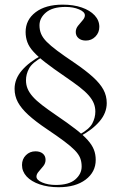

<svg xmlns="http://www.w3.org/2000/svg" viewBox="-20 -602 514 815"><path d="M318.5 -22.6 312.9 -28.2Q358.9 -53.2 371.8 -77.8Q384.7 -102.4 384.7 -128.2Q384.7 -147.6 377.8 -164.1Q371 -180.6 356 -197.6Q341.1 -214.5 316.5 -233.5Q291.9 -252.4 256.5 -276.6Q205.6 -311.3 173.4 -336.3Q141.1 -361.3 122.2 -382.3Q103.2 -403.2 96 -423.4Q88.7 -443.5 88.7 -466.1Q88.7 -517.7 131 -550Q173.4 -582.3 246 -582.3Q291.9 -582.3 327 -570.2Q362.1 -558.1 381.9 -536.7Q401.6 -515.3 401.6 -487.9Q401.6 -463.7 385.1 -446.8Q368.5 -429.8 344.4 -429.8Q325 -429.8 313.3 -439.9Q301.6 -450 301.6 -466.1Q301.6 -480.6 311.3 -492.7Q321 -504.8 330.6 -515.7Q340.3 -526.6 340.3 -537.1Q340.3 -551.6 315.7 -562.1Q291.1 -572.6 258.1 -572.6Q203.2 -572.6 175.4 -549.2Q147.6 -525.8 147.6 -494.4Q147.6 -475 154.4 -458.5Q161.3 -441.9 177.8 -425Q194.4 -408.1 223 -386.7Q251.6 -365.3 296 -335.5Q344.4 -302.4 374.6 -275Q404.8 -247.6 419 -221.4Q433.1 -195.2 433.1 -164.5Q433.1 -122.6 402.4 -86.7Q371.8 -50.8 318.5 -22.6ZM229 192.7Q183.9 192.7 148.4 180.6Q112.9 168.5 93.1 147.2Q73.4 125.8 73.4 98.4Q73.4 73.4 89.9 56.9Q106.5 40.3 130.6 40.3Q150 40.3 161.7 50Q173.4 59.7 173.4 76.6Q173.4 91.1 163.7 103.2Q154 115.3 144.4 126.2Q134.7 137.1 134.7 147.6Q134.7 162.1 159.3 172.6Q183.9 183.1 216.9 183.1Q272.6 183.1 299.6 159.7Q326.6 136.3 326.6 104.8Q326.6 84.7 320.2 68.5Q313.7 52.4 297.2 35.5Q280.6 18.5 252 -2.8Q223.4 -24.2 179 -54Q129.8 -87.1 100 -114.5Q70.2 -141.9 56 -168.1Q41.9 -194.4 41.9 -225Q41.9 -266.9 72.6 -302.8Q103.2 -338.7 156.5 -366.9L162.1 -361.3Q116.9 -336.3 103.6 -311.7Q90.3 -287.1 90.3 -261.3Q90.3 -241.9 97.2 -225.4Q104 -208.9 119 -191.9Q133.9 -175 158.5 -156Q183.1 -137.1 218.5 -112.9Q268.5 -79 301.2 -53.6Q333.9 -28.2 352.4 -7.3Q371 13.7 378.6 33.5Q386.3 53.2 386.3 76.6Q386.3 128.2 343.5 160.5Q300.8 192.7 229 192.7Z"/></svg>

Font: Playfair 144pt SemiExpanded Light
Style: Regular
Weight: 300
Width: 6
Designer: Claus Eggers Sørensen
Foundry: Claus Eggers Sørensen
Version: Version 2.203